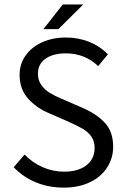

<svg xmlns="http://www.w3.org/2000/svg" viewBox="-20 -838 568 870"><path d="M271 -60.1Q313.5 -60.1 344.5 -73.2Q375.5 -86.4 392.1 -110.4Q408.7 -134.3 408.7 -166.5Q408.7 -198.2 394 -219Q379.4 -239.7 357.7 -252.7Q335.9 -265.6 294.4 -284.7L200.7 -325.7Q145 -349.1 106.9 -391.6Q68.8 -434.1 68.8 -499.5Q68.8 -548.3 96.2 -586.7Q123.5 -625 171.1 -646.5Q218.8 -668 277.8 -668Q335.4 -668 384.5 -648.2Q433.6 -628.4 468.8 -591.8L424.8 -538.6Q364.3 -596.2 277.8 -596.2Q220.7 -596.2 186.3 -572Q151.9 -547.9 151.9 -503.9Q151.9 -474.6 167 -453.1Q182.1 -431.6 204.8 -417.7Q227.5 -403.8 259.8 -390.1L353.5 -349.6Q419.4 -320.8 456.1 -280.5Q492.7 -240.2 492.7 -173.3Q492.7 -121.1 465.3 -78.9Q438 -36.6 387.2 -12.2Q336.4 12.2 269 12.2Q200.7 12.2 143.1 -11.5Q85.4 -35.2 42 -80.1L91.3 -137.7Q127.4 -100.6 173.6 -80.3Q219.7 -60.1 271 -60.1ZM176.8 -706.1 264.6 -817.9H357.4L244.6 -706.1Z"/></svg>

Font: Varta
Style: Regular
Weight: 400
Designer: Joana Correia, Viktoriya Grabowska, Eben Sorkin
Foundry: Sorkin Type
Version: Version 1.003; ttfautohint (v1.3) -l 8 -r 24 -G 200 -x 12 -H